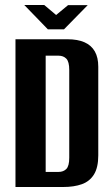

<svg xmlns="http://www.w3.org/2000/svg" viewBox="-20 -748 448 768"><path d="M41.9 0V-591H249.4Q290.8 -591 318.2 -578.8Q345.5 -566.6 359.3 -542.3Q373.1 -518.1 373.1 -481.1V-126.6Q373.1 -78 355.9 -50.2Q338.7 -22.4 307.4 -11.2Q276.2 0 232.7 0ZM162.7 -60.3H214Q233.7 -60.3 245.4 -72.2Q257 -84.1 257 -117V-468.2Q257 -501.1 245.4 -513.2Q233.7 -525.3 214 -525.3H162.7ZM171.4 -630.7 77.1 -728H157L204.5 -688L252.4 -727.6H331L236 -630.7Z"/></svg>

Font: Alumni Sans SC Thin
Style: Regular
Weight: 100
Designer: Robert E. Leuschke
Foundry: Robert E. Leuschke
Version: Version 1.018